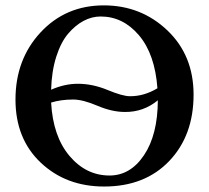

<svg xmlns="http://www.w3.org/2000/svg" viewBox="-20 -678 770 708"><path d="M693.8 -329.1Q693.8 -178.2 604 -84.2Q514.2 9.8 363.8 9.8Q223.6 9.8 130.4 -78.1Q37.1 -166 37.1 -311Q37.1 -459 129.6 -558.6Q222.2 -658.2 362.8 -658.2Q500 -658.2 596.9 -566.2Q693.8 -474.1 693.8 -329.1ZM560.5 -352.5Q551.3 -478.5 492.4 -547.9Q433.6 -617.2 351.1 -617.2Q318.8 -617.2 288.3 -601.1Q257.8 -585 231.2 -553.7Q204.6 -522.5 187.5 -469Q170.4 -415.5 168.5 -347.2Q218.3 -369.1 267.1 -369.1Q321.3 -369.1 376.7 -346.2Q432.1 -323.2 459 -323.2Q511.2 -322.8 560.5 -352.5ZM562 -308.1Q509.3 -264.6 440.9 -265.1Q393.1 -265.1 339.1 -288.1Q285.2 -311 250 -311Q204.6 -311 168.5 -299.8Q175.3 -175.3 236.3 -103Q297.4 -30.8 383.8 -30.8Q460.9 -30.8 511.2 -106Q561.5 -181.2 562 -308.1Z"/></svg>

Font: Linux Libertine
Style: Semibold
Weight: 600
Designer: Philipp H. Poll
Foundry: Philipp H. Poll
Version: Version 5.1.2 ; ttfautohint (v0.9)